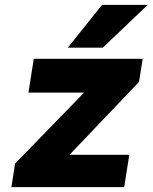

<svg xmlns="http://www.w3.org/2000/svg" viewBox="-20 -770 628 790"><path d="M27 0H491L512 -133H266L552 -433L567 -528H119L97 -389H326L42 -97ZM259 -574H403L588 -750H400Z"/></svg>

Font: Asimov Pro
Style: UltObl
Weight: 900
Designer: Google
Version: Version 2.000980; 2014